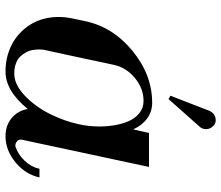

<svg xmlns="http://www.w3.org/2000/svg" viewBox="-74 -728 814 707"><g transform="rotate(90 333.5 -375.0)"><path d="M244.1 12.2Q194.8 12.2 153.3 -6.8Q111.8 -25.9 84 -61Q56.2 -95.2 47.1 -140.9Q38.1 -186.5 48.8 -235.8L58.1 -279.8Q79.1 -382.3 167.5 -455.1Q255.9 -527.8 358.9 -527.8Q391.1 -527.8 416.5 -509.5Q441.9 -491.2 457 -458L470.2 -516.1H595.2L495.1 -48.8Q492.2 -36.6 501.7 -29.3Q511.2 -22 522 -24.9Q550.8 -35.2 573.2 -59.1Q595.7 -83 602.1 -112.8H633.8Q622.6 -61 578.1 -24.4Q533.7 12.2 481.9 12.2Q442.4 12.2 415 -10.7Q387.7 -33.7 381.8 -69.8Q315.4 12.2 244.1 12.2ZM164.1 -129.9Q162.6 -122.1 162.6 -111.8Q162.6 -101.6 164.6 -88.6Q166.5 -75.7 172.9 -64Q179.2 -52.2 188.5 -42.2Q197.8 -32.2 214.1 -26.1Q230.5 -20 251 -20Q292.5 -20 333.3 -59.3Q374 -98.6 400.4 -151.9Q426.8 -205.1 438 -257.8Q444.8 -288.1 446 -320.8Q447.3 -353.5 442.4 -384.8Q437.5 -416 426.8 -440.9Q416 -465.8 396.7 -481Q377.4 -496.1 352.1 -496.1Q306.2 -496.1 267.6 -464.1Q229 -432.1 219.2 -386.2Q210.9 -347.7 191.9 -258.1Q172.9 -168.5 164.1 -129.9ZM333 -595.2 389.2 -740.2Q398.4 -758.3 415.8 -761.2Q433.1 -764.2 442.9 -753.9Q454.1 -744.6 455.8 -730.5Q457.5 -716.3 449.2 -705.1L345.2 -587.9Z"/></g></svg>

Font: Fin Serif Display
Style: Italic
Weight: 400
Italic angle: -12°
Designer: J. Blake Harris
Version: Version 1.006;FEAKit 1.0